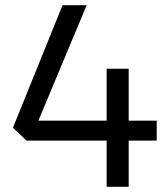

<svg xmlns="http://www.w3.org/2000/svg" viewBox="-20 -720 645 740"><path d="M584 -178H476V0H391V-178H82L30 -228L221 -700H314L128 -255H391V-455H476V-255H584Z"/></svg>

Font: REM Light
Style: Regular
Weight: 300
Designer: Octavio Pardo
Foundry: Ashler Design
Version: Version 1.005;gftools[0.9.28]